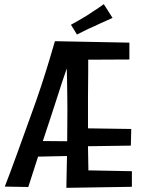

<svg xmlns="http://www.w3.org/2000/svg" viewBox="-20 -898 688 923"><path d="M3 -1Q14 -29 29 -69Q44 -109 61 -156Q78 -203 96 -253Q114 -303 131 -350Q156 -418 178 -485Q200 -552 217 -608.5Q234 -665 244 -700L602 -693V-612L404 -611Q404 -582 404 -551.5Q404 -521 403.5 -490.5Q403 -460 403 -430Q403 -400 403 -372V-281L611 -278L609 -198L403 -195L405 -79L614 -75V0L299 5L302 -148L163 -145Q151 -108 139.5 -72Q128 -36 116 1ZM303 -219 304 -371Q304 -400 303.5 -434.5Q303 -469 302.5 -504.5Q302 -540 301 -569Q290 -538 277.5 -500Q265 -462 252 -421Q239 -380 225 -338Q215 -308 205.5 -279Q196 -250 186 -220ZM350 -732 321 -779Q339 -789 358.5 -800Q378 -811 399 -824Q412 -833 426 -842Q440 -851 453.5 -860Q467 -869 479 -878L521 -812Q505 -805 490 -798Q475 -791 460 -784.5Q445 -778 431 -771Q417 -765 403 -758.5Q389 -752 376 -745Q363 -738 350 -732Z"/></svg>

Font: Truculenta SemiBold
Style: Regular
Weight: 600
Version: Version 1.002